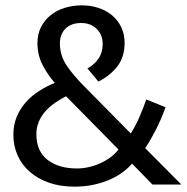

<svg xmlns="http://www.w3.org/2000/svg" viewBox="-20 -690 698 718"><path d="M30 -186Q30 -223 42.5 -253Q55 -283 76 -307Q97 -331 125 -349Q153 -367 185 -380Q159 -409 139.5 -446.5Q120 -484 120 -529Q120 -562 133 -588Q146 -614 168.5 -632.5Q191 -651 221.5 -660.5Q252 -670 286 -670Q320 -670 349.5 -660Q379 -650 400.5 -631.5Q422 -613 434 -587Q446 -561 446 -530Q446 -477 419 -442Q392 -407 348 -385L307 -434Q333 -448 348.5 -471Q364 -494 364 -525Q364 -560 341.5 -582Q319 -604 284 -604Q246 -604 225 -583Q204 -562 204 -528Q204 -483 229 -445.5Q254 -408 301 -361L469 -191Q486 -217 501 -251.5Q516 -286 527 -318L599 -289Q583 -244 563 -205Q543 -166 523 -136L658 0H550L474 -78Q460 -62 439.5 -46.5Q419 -31 392 -19Q365 -7 331.5 0.5Q298 8 258 8Q206 8 164 -6.5Q122 -21 92 -47Q62 -73 46 -108.5Q30 -144 30 -186ZM116 -188Q116 -125 157.5 -92.5Q199 -60 268 -60Q289 -60 311.5 -65Q334 -70 355 -79.5Q376 -89 393.5 -102Q411 -115 423 -131L227 -330Q205 -319 185 -305Q165 -291 149.5 -273.5Q134 -256 125 -234.5Q116 -213 116 -188Z"/></svg>

Font: Ek Mukta
Style: Regular
Weight: 400
Designer: Girish Dalvi and Yashodeep Gholap
Foundry: Ek Type
Version: Version 2.538;PS 1.001;hotconv 16.6.51;makeotf.lib2.5.65220;